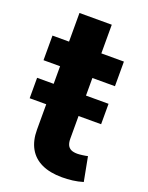

<svg xmlns="http://www.w3.org/2000/svg" viewBox="-131 -744 629 818"><g transform="rotate(20 183.0 -334.5)"><path d="M231.4 -675.8V-159.8Q231.4 -142 236.5 -130.8Q241.7 -119.7 252.5 -114.3Q263.4 -109 281.1 -109Q289.4 -109 304.3 -111Q319.3 -112.9 327.6 -115.1L348.5 -5.3Q325.3 1.7 301.4 4.7Q277.5 7.6 253.8 7.6Q199.3 7.6 161.5 -10.1Q123.7 -27.9 104.3 -62.4Q84.9 -96.9 84.9 -146.9V-675.8ZM333.7 -434.3H9.8V-545.9H333.7ZM333.7 -261.9H9.8V-354.5H333.7Z"/></g></svg>

Font: Raveo Variable
Style: Regular
Weight: 400
Designer: Jakub Foglar, Rasmus Andersson (Inter)
Foundry: Jakubfoglar.com
Version: Version 1.000;Glyphs 3.2.3 (3260)